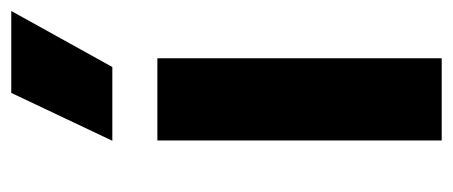

<svg xmlns="http://www.w3.org/2000/svg" viewBox="-252 -552 804 341"><g transform="rotate(-90 150.5 -382.0)"><path d="M71 0V-505H217V0ZM70.5 -585 155.5 -764.5H301L201.5 -585Z"/></g></svg>

Font: Geologica SemiBold
Style: Regular
Weight: 600
Designer: Sindre Bremnes, Frode Helland
Foundry: Monokrom Skriftforlag AS
Version: Version 1.010;gftools[0.9.28]